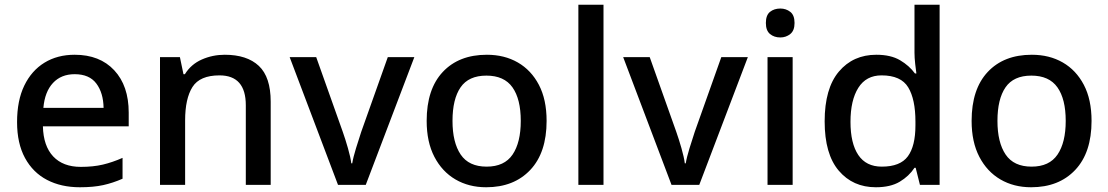

<svg xmlns="http://www.w3.org/2000/svg" viewBox="-20 -873 4676 810"><path d="M295 -642Q401 -642 462 -576.5Q523 -511 523 -398V-340H161Q163 -257 204.5 -213Q246 -169 321 -169Q373 -169 413.5 -178.5Q454 -188 497 -207V-119Q456 -101 415 -92Q374 -83 317 -83Q238 -83 178.5 -114Q119 -145 85.5 -206.5Q52 -268 52 -358Q52 -449 82.5 -512Q113 -575 167.5 -608.5Q222 -642 295 -642ZM295 -560Q238 -560 203.5 -523Q169 -486 163 -418H417Q416 -481 386.5 -520.5Q357 -560 295 -560Z M928 -642Q1022 -642 1072 -595Q1122 -548 1122 -444V-93H1017V-429Q1017 -555 906 -555Q823 -555 792 -506Q761 -457 761 -365V-93H655V-632H739L754 -560H760Q786 -602 831.5 -622Q877 -642 928 -642Z M1406 -93 1202 -632H1314L1426 -317Q1437 -286 1448 -247.5Q1459 -209 1462 -184H1466Q1470 -209 1482 -248Q1494 -287 1504 -317L1616 -632H1728L1523 -93Z M2286 -363Q2286 -229 2217 -156Q2148 -83 2031 -83Q1958 -83 1901.5 -116Q1845 -149 1812.5 -211.5Q1780 -274 1780 -363Q1780 -497 1848 -569.5Q1916 -642 2034 -642Q2108 -642 2164.5 -609.5Q2221 -577 2253.5 -515Q2286 -453 2286 -363ZM1889 -363Q1889 -272 1923.5 -221Q1958 -170 2033 -170Q2108 -170 2142.5 -221Q2177 -272 2177 -363Q2177 -455 2142 -504.5Q2107 -554 2032 -554Q1957 -554 1923 -504.5Q1889 -455 1889 -363Z M2526 -93H2420V-853H2526Z M2813 -93 2609 -632H2721L2833 -317Q2844 -286 2855 -247.5Q2866 -209 2869 -184H2873Q2877 -209 2889 -248Q2901 -287 2911 -317L3023 -632H3135L2930 -93Z M3272 -837Q3296 -837 3314 -823Q3332 -809 3332 -776Q3332 -744 3314 -729.5Q3296 -715 3272 -715Q3246 -715 3228.5 -729.5Q3211 -744 3211 -776Q3211 -809 3228.5 -823Q3246 -837 3272 -837ZM3324 -632V-93H3218V-632Z M3675 -83Q3578 -83 3518.5 -153Q3459 -223 3459 -361Q3459 -500 3519 -571Q3579 -642 3677 -642Q3738 -642 3777 -619Q3816 -596 3840 -563H3846Q3844 -576 3841 -603Q3838 -630 3838 -651V-853H3944V-93H3861L3843 -165H3838Q3815 -130 3776 -106.5Q3737 -83 3675 -83ZM3700 -170Q3778 -170 3810 -213.5Q3842 -257 3842 -344V-360Q3842 -454 3811.5 -504.5Q3781 -555 3699 -555Q3634 -555 3601 -502.5Q3568 -450 3568 -359Q3568 -268 3601 -219Q3634 -170 3700 -170Z M4585 -363Q4585 -229 4516 -156Q4447 -83 4330 -83Q4257 -83 4200.5 -116Q4144 -149 4111.5 -211.5Q4079 -274 4079 -363Q4079 -497 4147 -569.5Q4215 -642 4333 -642Q4407 -642 4463.5 -609.5Q4520 -577 4552.5 -515Q4585 -453 4585 -363ZM4188 -363Q4188 -272 4222.5 -221Q4257 -170 4332 -170Q4407 -170 4441.5 -221Q4476 -272 4476 -363Q4476 -455 4441 -504.5Q4406 -554 4331 -554Q4256 -554 4222 -504.5Q4188 -455 4188 -363Z"/></svg>

Font: Noto Sans Telugu UI Medium
Style: Regular
Weight: 500
Designer: Jelle Bosma - Monotype Design Team
Foundry: Monotype Imaging Inc.
Version: Version 2.005; ttfautohint (v1.8.4.7-5d5b)